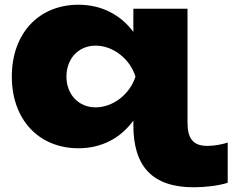

<svg xmlns="http://www.w3.org/2000/svg" viewBox="-20 -610 983 812"><path d="M773 -573H544V-475C490 -548 409 -590 312 -590C144 -590 30 -469 30 -286C30 -104 144 17 312 17C410 17 490 -26 544 -100V-80C544 91 622 182 799 182C847 182 902 176 943 163V-7C920 0 890 7 857 7C792 7 773 -29 773 -94ZM261 -286C261 -362 312 -417 384 -417C458 -417 529 -362 553 -286C529 -211 458 -156 384 -156C312 -156 261 -211 261 -286Z"/></svg>

Font: Bounded ExtBd
Style: Regular
Weight: 800
Designer: Vlad Churkin
Version: Version 3.0